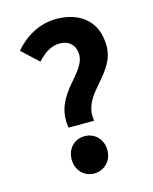

<svg xmlns="http://www.w3.org/2000/svg" viewBox="-106 -752 667 836"><g transform="rotate(-15 227.0 -334.5)"><path d="M40 -588 114 -519C144 -552 177 -574 214 -574C259 -574 285 -546 285 -504C285 -470 260 -439 232 -406C195 -363 155 -315 155 -244C155 -235 155 -227 157 -217L158 -210H273C272 -221 271 -229 271 -233C271 -287 304 -325 338 -364C374 -406 410 -449 410 -511C410 -623 334 -681 228 -681C152 -681 87 -643 40 -588ZM215 12C261 12 296 -24 296 -72C296 -121 261 -156 215 -156C169 -156 135 -121 135 -72C135 -24 169 12 215 12Z"/></g></svg>

Font: Source Sans Pro SemBd
Style: Regular
Weight: 700
Designer: Paul D. Hunt
Foundry: Adobe Systems Incorporated
Version: Version 2.020;PS 2.0;hotconv 1.0.86;makeotf.lib2.5.63406